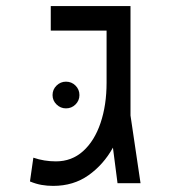

<svg xmlns="http://www.w3.org/2000/svg" viewBox="-20 -606 626 635"><path d="M155.8 8.8Q136.2 8.8 117.7 5.6Q99.1 2.4 79.1 -5.9L90.3 -84.5Q126 -72.3 165 -72.3Q217.3 -72.3 254.9 -106.2Q292.5 -140.1 312.5 -199.2Q332.5 -258.3 332.5 -332.5V-504.9H147.9V-585.9H411.6V-224.1L444.8 0H368.7L353.5 -117.7Q322.3 -61.5 272.7 -26.4Q223.1 8.8 155.8 8.8ZM198.2 -247.6Q180.2 -247.6 167 -260.5Q153.8 -273.4 153.8 -291.5Q153.8 -310.1 167 -323Q180.2 -335.9 198.2 -335.9Q216.8 -335.9 229.7 -323Q242.7 -310.1 242.7 -291.5Q242.7 -273.4 229.7 -260.5Q216.8 -247.6 198.2 -247.6Z"/></svg>

Font: Cascadia Code PL SemiLight
Style: Regular
Weight: 350
Monospace: yes
Designer: Aaron Bell
Foundry: Saja Typeworks
Version: Version 2404.023; ttfautohint (v1.8.4)